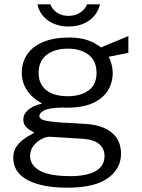

<svg xmlns="http://www.w3.org/2000/svg" viewBox="-20 -699 659 890"><path d="M292.5 171Q175 171 108.2 135.8Q41.5 100.5 41.5 32.5Q41.5 4 54.2 -16.2Q67 -36.5 84.8 -50Q102.5 -63.5 118 -71.8Q133.5 -80 138.5 -84Q129.5 -89.5 117.5 -96.8Q105.5 -104 96.8 -115.8Q88 -127.5 88 -146Q88 -169.5 110 -189.2Q132 -209 175.5 -219Q131.5 -242 106.2 -279.2Q81 -316.5 81 -361Q81 -411 106.8 -448Q132.5 -485 181.5 -505Q230.5 -525 300.5 -525Q350 -525 384.5 -513.2Q419 -501.5 448.5 -479Q456 -482.5 472.8 -489.5Q489.5 -496.5 510 -504.8Q530.5 -513 548.2 -520.5Q566 -528 575 -532V-454L484 -436Q492.5 -419 497.5 -399.2Q502.5 -379.5 502.5 -361.5Q502.5 -315.5 479.5 -278.8Q456.5 -242 409.8 -221Q363 -200 292 -200Q287 -200 279.5 -200Q272 -200 266.5 -200.5Q207 -199 184.8 -187.2Q162.5 -175.5 162.5 -162.5Q162.5 -147.5 185 -141.2Q207.5 -135 263.5 -131Q284 -130 312.8 -128.5Q341.5 -127 377 -124.5Q454.5 -120 497.8 -84.5Q541 -49 541 13.5Q541 83 479.8 127Q418.5 171 292.5 171ZM307 117.5Q381.5 117.5 423 94.2Q464.5 71 464.5 23.5Q464.5 -9.5 440 -30.8Q415.5 -52 366 -55.5L213.5 -65Q195 -66 173 -54.8Q151 -43.5 135.2 -23Q119.5 -2.5 119.5 23.5Q119.5 67.5 165.2 92.5Q211 117.5 307 117.5ZM294.5 -253Q354 -253 390.8 -280Q427.5 -307 427.5 -361Q427.5 -416.5 390.8 -445Q354 -473.5 294.5 -473.5Q233.5 -473.5 196.2 -444.8Q159 -416 159 -361Q159 -309.5 194.2 -281.2Q229.5 -253 294.5 -253ZM443.5 -679Q436 -647 415.8 -624Q395.5 -601 365.2 -588.5Q335 -576 297.5 -576Q262 -576 232 -588Q202 -600 181.2 -623Q160.5 -646 153.5 -679H213.5Q222 -655.5 244 -640.5Q266 -625.5 297.5 -625.5Q329 -625.5 351.8 -640.5Q374.5 -655.5 383.5 -679Z"/></svg>

Font: Public Sans Thin Light
Style: Regular
Weight: 300
Version: Version 1.007